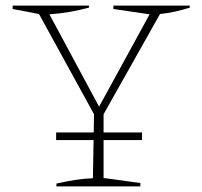

<svg xmlns="http://www.w3.org/2000/svg" viewBox="-20 -664 720 684"><path d="M181 0V-10Q216 -18 248 -23Q280 -28 311 -29L315 -257L119 -614L25 -632V-644H297V-637Q229 -618 156 -613L333 -284L513 -613L384 -632V-644H656V-637Q605 -620 550 -614L349 -257V-30L480 -12V0ZM180 -192H486V-165H180Z"/></svg>

Font: Piazzolla Thin
Style: Regular
Weight: 100
Designer: Juan Pablo del Peral
Foundry: Huerta Tipografica
Version: Version 1.330